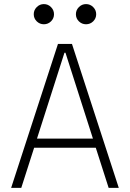

<svg xmlns="http://www.w3.org/2000/svg" viewBox="-20 -905 626 925"><path d="M33.7 0 259.3 -693.4H326.7L552.2 0H503.4L441.4 -193.4H144.5L82.5 0ZM158.2 -237.3H427.7L295.4 -650.9H290.5ZM191.4 -788.1Q171.4 -788.1 157 -802.2Q142.6 -816.4 142.6 -836.4Q142.6 -856.4 157 -870.8Q171.4 -885.3 191.4 -885.3Q211.4 -885.3 225.8 -870.8Q240.2 -856.4 240.2 -836.4Q240.2 -816.4 225.8 -802.2Q211.4 -788.1 191.4 -788.1ZM394.5 -788.1Q374.5 -788.1 360.1 -802.2Q345.7 -816.4 345.7 -836.4Q345.7 -856.4 360.1 -870.8Q374.5 -885.3 394.5 -885.3Q414.6 -885.3 429 -870.8Q443.4 -856.4 443.4 -836.4Q443.4 -816.4 429 -802.2Q414.6 -788.1 394.5 -788.1Z"/></svg>

Font: Cascadia Code NF ExtraLight
Style: Regular
Weight: 200
Monospace: yes
Designer: Aaron Bell
Foundry: Saja Typeworks
Version: Version 2404.023; ttfautohint (v1.8.4)